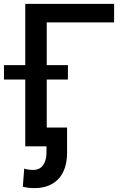

<svg xmlns="http://www.w3.org/2000/svg" viewBox="-49 -747 646 980"><path d="M-28.8 -340.9V-414.4H79.9V-727.3H533.4V-632.8H189.6V-414.4H297.6V-340.9H189.6V-95.9H293.3V33.7Q293.3 73.5 283 106.5Q272.7 139.6 252 163.2Q231.2 186.8 200.1 199.9Q169 213.1 127.5 213.1Q111.2 213.1 97.3 211.6Q83.5 210.2 67.5 206L74.6 113.6Q78.8 115.4 85 116.7Q91.3 117.9 98 118.8Q104.8 119.7 111.2 120Q117.5 120.4 122.2 120.4Q136.7 120.4 148.8 114.7Q160.9 109 169.6 97.8Q178.3 86.6 183.2 70.7Q188.2 54.7 188.2 33.7V0H79.9V-340.9Z"/></svg>

Font: Inter P Medium
Style: Regular
Weight: 500
Designer: Rasmus Andersson
Foundry: rsms
Version: Version 3.018;git-588b23468